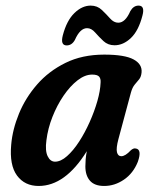

<svg xmlns="http://www.w3.org/2000/svg" viewBox="-20 -638 532 668"><path d="M392 -154Q383.5 -122 387 -108.2Q390.5 -94.5 402 -94.5Q416 -94.5 435 -115Q444 -123 451.5 -121.5Q475 -119 459.5 -75Q443.5 -35 411.2 -13Q379 9 342.5 9Q309 9 293 -9.2Q277 -27.5 277 -59Q277 -70.5 278 -83.2Q279 -96 282 -112Q207 9 114.5 9Q66 9 39.2 -27.2Q12.5 -63.5 19 -135Q23.5 -187.5 46 -242.5Q68.5 -297.5 109 -344Q149.5 -390.5 207.8 -419.2Q266 -448 342.5 -448Q414 -448 444.8 -431.2Q475.5 -414.5 472.5 -385.5Q471 -370.5 464 -362Q457 -353.5 448.8 -343.8Q440.5 -334 435.5 -316ZM141.5 -150Q136.5 -113.5 145.8 -94.5Q155 -75.5 171.5 -75.5Q191.5 -75.5 213.2 -94.8Q235 -114 255.2 -145.2Q275.5 -176.5 292 -213.5Q308.5 -250.5 318.8 -286.5Q329 -322.5 330 -351Q331 -364.5 324.8 -371.5Q318.5 -378.5 300.5 -378.5Q275.5 -378.5 249.8 -358.5Q224 -338.5 201.2 -305.2Q178.5 -272 162.5 -231.5Q146.5 -191 141.5 -150ZM378.5 -480.5Q355.5 -480.5 339.8 -495.2Q324 -510 311 -525Q298 -540 283 -540Q258.5 -540 240.5 -499Q230 -480 212 -480Q189.5 -480 198.5 -515Q212 -566.5 238.8 -592.5Q265.5 -618.5 295.5 -618.5Q318.5 -618.5 334.2 -603.5Q350 -588.5 363 -573.8Q376 -559 391.5 -559Q416 -559 433.5 -599.5Q444.5 -618.5 462 -618.5Q485 -618.5 475.5 -583.5Q462 -531 435.5 -505.8Q409 -480.5 378.5 -480.5Z"/></svg>

Font: Fraunces 144pt SuperSoft SemiBold
Style: Italic
Weight: 600
Italic angle: -16°
Version: Version 1.000;[b76b70a41]